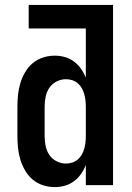

<svg xmlns="http://www.w3.org/2000/svg" viewBox="-20 -755 540 783"><path d="M203 8Q179 8 155.5 0.5Q132 -7 113.5 -22.5Q95 -38 82.5 -59.5Q70 -81 63 -104Q56 -127 53.5 -151.5Q51 -176 51 -200V-320Q51 -344 53.5 -368.5Q56 -393 63 -416Q70 -439 82.5 -460.5Q95 -482 113.5 -497.5Q132 -513 155.5 -520.5Q179 -528 203 -528Q224 -528 244 -522.5Q264 -517 281 -504.5Q298 -492 310 -475Q322 -458 330 -438V-639H97V-735H441V0H330V-82Q322 -62 310 -45Q298 -28 281 -15.5Q264 -3 244 2.5Q224 8 203 8ZM249 -88Q249 -88 249 -88Q249 -88 249 -88Q262 -88 274.5 -92Q287 -96 297 -104.5Q307 -113 313.5 -124.5Q320 -136 323.5 -148.5Q327 -161 328.5 -174Q330 -187 330 -200V-320Q330 -333 328.5 -346Q327 -359 323.5 -371.5Q320 -384 313.5 -395.5Q307 -407 297 -415.5Q287 -424 274.5 -428Q262 -432 249 -432Q229 -432 210.5 -422.5Q192 -413 181 -396.5Q170 -380 166 -360Q162 -340 162 -320V-200Q162 -180 166 -160Q170 -140 181 -123.5Q192 -107 210.5 -97.5Q229 -88 249 -88Z"/></svg>

Font: Zed Mono
Style: Bold
Weight: 700
Monospace: yes
Designer: Belleve Invis
Foundry: Belleve Invis
Version: Version 1.0.0; ttfautohint (v1.8.4)